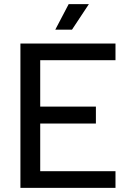

<svg xmlns="http://www.w3.org/2000/svg" viewBox="-20 -911 618 931"><path d="M411 -891H313L248 -767H329ZM540 -619V-700H79V0H540V-81H175V-312H445V-394H175V-619Z"/></svg>

Font: Arthouse Owned Medium
Style: Regular
Weight: 500
Designer: Jeremy Tribby
Foundry: Tribby Type
Version: Version 1.000;PS 001.000;hotconv 1.0.88;makeotf.lib2.5.64775